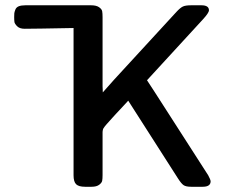

<svg xmlns="http://www.w3.org/2000/svg" viewBox="-20 -714 883 734"><path d="M34.2 -648.9Q34.2 -658.7 34.7 -663.3Q35.2 -668 38.6 -677Q42 -686 51.5 -689.9Q61 -693.8 77.1 -693.8H328.1Q348.1 -693.8 358.6 -686.5Q369.1 -679.2 370.6 -671.1Q372.1 -663.1 372.1 -647.9V-383.8Q372.1 -379.9 372.6 -372.6Q373 -365.2 373 -360.8L416 -409.2L654.8 -668.9Q668.9 -684.1 679 -689Q689 -693.8 710.9 -693.8H750Q778.8 -693.8 778.8 -674.8Q778.8 -665 755.9 -640.1L542 -407.2L568.8 -366.2L775.9 -43.9Q784.7 -27.8 785.2 -21Q785.2 0 754.9 0H710.9Q690.9 0 681.9 -6.1Q672.9 -12.2 660.2 -32.2L470.2 -329.1Q458 -315.9 445.6 -302.5Q433.1 -289.1 425 -280.5Q417 -272 408.9 -262.9Q400.9 -253.9 396.5 -249Q392.1 -244.1 387.5 -239Q382.8 -233.9 380.4 -230.5Q377.9 -227.1 376 -224.1Q374 -221.2 373.5 -218.5Q373 -215.8 372.6 -213.9Q372.1 -211.9 372.1 -209V-44.9Q372.1 -30.8 370.6 -22.9Q369.1 -15.1 359.1 -7.6Q349.1 0 330.1 0H305.2Q281.2 0 271.2 -9.5Q261.2 -19 261.2 -43.9V-606.9Q111.3 -604 74.2 -604Q55.2 -604 45.7 -613.5Q36.1 -623 35.2 -629.9Q34.2 -636.7 34.2 -648.9Z"/></svg>

Font: CMU Sans Serif Demi Condensed
Style: DemiCondensed
Weight: 600
Width: 3
Version: Version 0.7.0